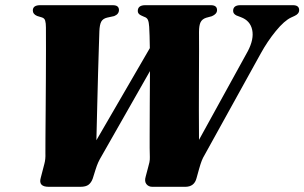

<svg xmlns="http://www.w3.org/2000/svg" viewBox="-20 -720 1173 740"><path d="M878.5 -678Q878.5 -700 906.5 -700H1109Q1133 -700 1133 -681Q1133 -666.5 1115 -658.5L1102 -652.5Q1076 -640.5 1043.2 -600.5Q1010.5 -560.5 985 -514L769 -123.5Q762 -112 757.5 -100.5Q753 -89 747.5 -69.5L737.5 -33.5Q729 0 694 0H567Q552.5 0 544.2 -10.5Q536 -21 541.5 -39.5L550.5 -73.5Q553.5 -83.5 555.8 -94.2Q558 -105 557.5 -115Q556.5 -142.5 556.8 -196.8Q557 -251 557.2 -317Q557.5 -383 558 -446L373 -121Q363.5 -105 358.5 -94Q353.5 -83 348 -65.5L337.5 -32Q332 -16.5 321.5 -8.2Q311 0 289.5 0H168Q127 0 137 -34.5L151 -88.5Q156 -106.5 155 -129.5Q155 -146 155.2 -190Q155.5 -234 156 -292.8Q156.5 -351.5 156.8 -413.5Q157 -475.5 157.2 -528.8Q157.5 -582 157 -614Q157 -630.5 154.2 -640.2Q151.5 -650 141 -653L123 -658.5Q106.5 -665.5 106.5 -679.5Q106.5 -700 135 -700H413.5Q427.5 -700 433 -695Q438.5 -690 438.5 -681.5Q438.5 -665.5 420 -658L392.5 -652Q376.5 -648 370.2 -636.5Q364 -625 363 -599.5Q362.5 -580 361 -537.8Q359.5 -495.5 358 -438.2Q356.5 -381 354.8 -314.5Q353 -248 351.5 -179.5L557.5 -534.5Q557 -561 556.5 -582.2Q556 -603.5 555 -616.5Q554 -634 550.2 -643Q546.5 -652 535 -655.5L525 -660Q511 -666 511 -677.5Q511 -700 540 -700H792.5Q816.5 -700 816.5 -681Q816.5 -666 796.5 -657.5L774.5 -651.5Q759 -646.5 753 -634.2Q747 -622 747 -596.5Q747.5 -576 747.2 -528.8Q747 -481.5 746.8 -420.5Q746.5 -359.5 746.5 -296.5Q746.5 -233.5 747 -181L935 -522.5Q959.5 -569 952 -604.8Q944.5 -640.5 908 -654L891 -660.5Q878.5 -667 878.5 -678Z"/></svg>

Font: Fraunces 72pt Black
Style: Italic
Weight: 900
Italic angle: -16°
Version: Version 1.000;[b76b70a41]